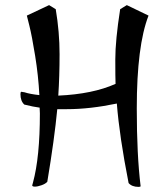

<svg xmlns="http://www.w3.org/2000/svg" viewBox="-20 -697 651 751"><path d="M136 -253 135 -276Q111 -279 75 -288Q60 -302 60 -329Q60 -338 63.5 -338Q67 -338 76 -336Q97 -329 134 -325Q130 -401 117.5 -478.5Q105 -556 95 -596L85 -636L172 -677L198 -661Q213 -572 213 -485Q213 -398 208 -323Q343 -329 432 -369Q431 -390 431 -464.5Q431 -539 450 -661L476 -677L561 -636Q515 -518 515 -273Q515 -91 530 31Q530 34 522 34Q496 34 483 19Q447 -164 437 -292Q331 -270 242 -270H204Q193 -154 165 14Q158 22 142.5 27.5Q127 33 116.5 33Q106 33 106 28L109 17Q136 -82 136 -253Z"/></svg>

Font: Julee
Style: Regular
Weight: 400
Version: Version 1.001